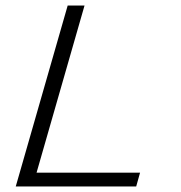

<svg xmlns="http://www.w3.org/2000/svg" viewBox="-20 -675 654 695"><path d="M225 -655H286L98 0H37ZM46 0 60 -50H487L473 0Z"/></svg>

Font: Intel One Mono Light
Style: Italic
Weight: 300
Italic angle: -16°
Monospace: yes
Designer: Fred Shallcrass
Foundry: Frere-Jones Type LLC
Version: Version 1.004